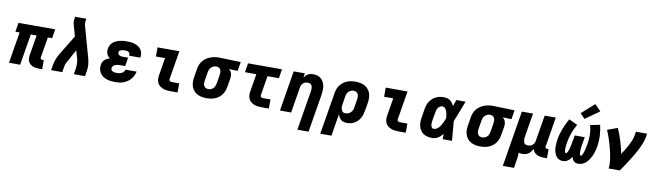

<svg xmlns="http://www.w3.org/2000/svg" viewBox="-46 -1536 8492 2486"><g transform="rotate(10 4200.0 -293.0)"><path d="M456 8Q434 8 413 5Q392 2 373 -5.5Q354 -13 338.5 -26Q323 -39 314 -57Q305 -75 303.5 -96.5Q302 -118 305 -140L350 -410H273L205 0H58L126 -410H70L90 -530H573L553 -410H497L452 -140Q451 -134 452 -128.5Q453 -123 456 -119Q459 -115 464.5 -113.5Q470 -112 476 -112H496V8Z M612 0 624 -74Q631 -115 648 -155.5Q665 -196 688 -234L840 -483L802 -617Q800 -626 797 -634.5Q794 -643 793 -652Q792 -661 792 -670.5Q792 -680 792.5 -689.5Q793 -699 794.5 -708.5Q796 -718 797 -728L798 -735H945L944 -728Q941 -708 939.5 -687.5Q938 -667 943 -649L1059 -234Q1069 -196 1073 -155.5Q1077 -115 1070 -74L1058 0H911L923 -74Q928 -106 927.5 -139Q927 -172 919 -202L888 -310L814 -174Q807 -162 799.5 -150Q792 -138 786.5 -125.5Q781 -113 777 -100Q773 -87 771 -74L759 0Z M1456 8Q1427 8 1398 4.5Q1369 1 1342.5 -8Q1316 -17 1293 -33Q1270 -49 1255 -72Q1240 -95 1234.5 -123.5Q1229 -152 1234 -181Q1237 -199 1245 -216.5Q1253 -234 1267.5 -247Q1282 -260 1299.5 -268.5Q1317 -277 1335 -283Q1321 -293 1310 -306Q1299 -319 1293 -334.5Q1287 -350 1286 -368Q1285 -386 1288 -404Q1291 -427 1303 -449Q1315 -471 1334 -487Q1353 -503 1376 -513Q1399 -523 1422 -528.5Q1445 -534 1468.5 -536Q1492 -538 1515 -538Q1542 -538 1568.5 -535Q1595 -532 1619.5 -524Q1644 -516 1665 -502.5Q1686 -489 1700.5 -468.5Q1715 -448 1721 -422Q1727 -396 1722 -369Q1722 -367 1721.5 -364.5Q1721 -362 1720 -360H1575Q1575 -361 1575 -361.5Q1575 -362 1575 -363Q1577 -375 1573 -387Q1569 -399 1560 -406Q1551 -413 1539 -415.5Q1527 -418 1515 -418Q1507 -418 1499 -417.5Q1491 -417 1483 -416Q1475 -415 1467 -413Q1459 -411 1451 -407.5Q1443 -404 1437.5 -397Q1432 -390 1431 -382Q1429 -370 1435 -359Q1441 -348 1451 -342Q1461 -336 1473.5 -334Q1486 -332 1499 -332H1566L1547 -219H1480Q1470 -219 1460 -218Q1450 -217 1440 -215Q1430 -213 1419.5 -209.5Q1409 -206 1400.5 -199.5Q1392 -193 1386 -184Q1380 -175 1378 -165Q1376 -151 1383 -139Q1390 -127 1402 -121.5Q1414 -116 1428 -114Q1442 -112 1456 -112Q1472 -112 1488 -114.5Q1504 -117 1519 -124.5Q1534 -132 1545 -145Q1556 -158 1560 -174H1706Q1700 -147 1688 -121.5Q1676 -96 1657.5 -74Q1639 -52 1614.5 -35.5Q1590 -19 1563.5 -9Q1537 1 1510 4.5Q1483 8 1456 8Z M2182 0Q2156 0 2130.5 -3Q2105 -6 2082 -15Q2059 -24 2040 -39Q2021 -54 2010 -75.5Q1999 -97 1997 -123Q1995 -149 1999 -174L2038 -410H1918V-530H2205L2143 -155Q2141 -147 2143.5 -139.5Q2146 -132 2152 -127.5Q2158 -123 2166 -121.5Q2174 -120 2182 -120H2275V0Z M2656 8Q2623 8 2591.5 2Q2560 -4 2533 -18.5Q2506 -33 2486.5 -56.5Q2467 -80 2457 -109Q2447 -138 2446.5 -170.5Q2446 -203 2452 -235L2470 -345Q2474 -372 2484.5 -398.5Q2495 -425 2513 -448Q2531 -471 2555.5 -488.5Q2580 -506 2606.5 -516.5Q2633 -527 2660.5 -532.5Q2688 -538 2715 -538Q2719 -538 2723.5 -538Q2728 -538 2733 -538L3012 -530L2992 -410L2879 -414Q2891 -403 2900 -390Q2909 -377 2913.5 -361Q2918 -345 2918 -328.5Q2918 -312 2916 -295L2897 -185Q2893 -157 2883 -130.5Q2873 -104 2856 -80.5Q2839 -57 2815 -39Q2791 -21 2764.5 -10.5Q2738 0 2710.5 4Q2683 8 2656 8ZM2658 -112Q2675 -112 2693 -118.5Q2711 -125 2724 -138.5Q2737 -152 2744 -169.5Q2751 -187 2754 -204L2772 -314Q2775 -332 2775 -349.5Q2775 -367 2769 -382.5Q2763 -398 2749 -407.5Q2735 -417 2718 -418H2713Q2712 -418 2710.5 -418Q2709 -418 2707 -418Q2690 -418 2673 -410.5Q2656 -403 2643 -390Q2630 -377 2623 -360Q2616 -343 2614 -326L2595 -216Q2592 -197 2592.5 -178.5Q2593 -160 2600.5 -144.5Q2608 -129 2623.5 -120.5Q2639 -112 2658 -112Z M3382 0Q3356 0 3330.5 -3Q3305 -6 3282 -15Q3259 -24 3240 -39Q3221 -54 3210 -75.5Q3199 -97 3197 -123Q3195 -149 3199 -174L3238 -410H3089L3108 -530H3554L3535 -410H3385L3343 -155Q3341 -147 3343.5 -139.5Q3346 -132 3352 -127.5Q3358 -123 3366 -121.5Q3374 -120 3382 -120H3475V0Z M3886 205 3972 -314Q3972 -314 3972 -314Q3972 -314 3972 -314Q3974 -326 3974.5 -338Q3975 -350 3974 -361.5Q3973 -373 3969 -384Q3965 -395 3957.5 -403Q3950 -411 3938.5 -414.5Q3927 -418 3915 -418Q3900 -418 3884 -413.5Q3868 -409 3855 -398.5Q3842 -388 3834.5 -373Q3827 -358 3824 -342L3768 0H3621L3708 -530H3855L3846 -473Q3856 -488 3869 -501Q3882 -514 3898 -523Q3914 -532 3931 -535Q3948 -538 3965 -538Q3994 -538 4021 -529.5Q4048 -521 4068.5 -503.5Q4089 -486 4101 -461Q4113 -436 4118 -409Q4123 -382 4121.5 -353Q4120 -324 4116 -295L4033 205Z M4187 205 4278 -345Q4282 -373 4292 -399.5Q4302 -426 4319.5 -449.5Q4337 -473 4360.5 -491Q4384 -509 4410.5 -519.5Q4437 -530 4465 -534Q4493 -538 4520 -538Q4552 -538 4583.5 -532Q4615 -526 4642 -511.5Q4669 -497 4688.5 -473.5Q4708 -450 4718 -421Q4728 -392 4728.5 -359.5Q4729 -327 4724 -295L4705 -185Q4701 -160 4693.5 -136Q4686 -112 4673 -89.5Q4660 -67 4641 -48Q4622 -29 4599.5 -16Q4577 -3 4552 2.5Q4527 8 4502 8Q4480 8 4459 2.5Q4438 -3 4422.5 -16.5Q4407 -30 4397 -48.5Q4387 -67 4382 -87L4334 205ZM4461 -112Q4479 -112 4497 -118.5Q4515 -125 4529 -138Q4543 -151 4551 -168.5Q4559 -186 4562 -204L4580 -314Q4583 -333 4582.5 -351.5Q4582 -370 4574.5 -385.5Q4567 -401 4551.5 -409.5Q4536 -418 4517 -418Q4517 -418 4517 -418Q4517 -418 4517 -418Q4500 -418 4482 -411.5Q4464 -405 4451 -391.5Q4438 -378 4431 -360.5Q4424 -343 4422 -326L4406 -232Q4404 -219 4403 -205.5Q4402 -192 4402.5 -179Q4403 -166 4406.5 -154Q4410 -142 4417 -131.5Q4424 -121 4435.5 -116.5Q4447 -112 4461 -112Z M5182 0Q5156 0 5130.5 -3Q5105 -6 5082 -15Q5059 -24 5040 -39Q5021 -54 5010 -75.5Q4999 -97 4997 -123Q4995 -149 4999 -174L5038 -410H4918V-530H5205L5143 -155Q5141 -147 5143.5 -139.5Q5146 -132 5152 -127.5Q5158 -123 5166 -121.5Q5174 -120 5182 -120H5275V0Z M5622 8Q5591 8 5561.5 1.5Q5532 -5 5508 -21Q5484 -37 5468 -61.5Q5452 -86 5444.5 -114.5Q5437 -143 5438 -173.5Q5439 -204 5444 -235L5462 -345Q5466 -371 5474.5 -396.5Q5483 -422 5498 -445Q5513 -468 5534 -486.5Q5555 -505 5579.5 -517Q5604 -529 5630 -533.5Q5656 -538 5682 -538Q5705 -538 5727 -532Q5749 -526 5766 -513Q5783 -500 5796 -482.5Q5809 -465 5818 -446Q5825 -467 5832 -488Q5839 -509 5846 -530H5968Q5941 -461 5915 -392Q5889 -323 5861 -255Q5867 -191 5872 -127.5Q5877 -64 5883 0H5761Q5761 -18 5761 -35.5Q5761 -53 5761 -70Q5747 -54 5732 -39Q5717 -24 5699 -13.5Q5681 -3 5661.5 2.5Q5642 8 5622 8ZM5622 -112Q5640 -112 5657 -121Q5674 -130 5687 -144Q5700 -158 5709.5 -174Q5719 -190 5727.5 -206.5Q5736 -223 5743.5 -240Q5751 -257 5758 -274Q5756 -289 5754.5 -304Q5753 -319 5750 -334Q5747 -349 5742.5 -363Q5738 -377 5730.5 -389.5Q5723 -402 5710 -410Q5697 -418 5682 -418Q5666 -418 5651.5 -409Q5637 -400 5627.5 -386Q5618 -372 5613 -356.5Q5608 -341 5606 -326L5587 -216Q5586 -205 5584.5 -194.5Q5583 -184 5583.5 -173Q5584 -162 5585 -152Q5586 -142 5590.5 -133Q5595 -124 5603 -118Q5611 -112 5622 -112Z M6256 8Q6223 8 6191.5 2Q6160 -4 6133 -18.5Q6106 -33 6086.5 -56.5Q6067 -80 6057 -109Q6047 -138 6046.5 -170.5Q6046 -203 6052 -235L6070 -345Q6074 -372 6084.5 -398.5Q6095 -425 6113 -448Q6131 -471 6155.5 -488.5Q6180 -506 6206.5 -516.5Q6233 -527 6260.5 -532.5Q6288 -538 6315 -538Q6319 -538 6323.5 -538Q6328 -538 6333 -538L6612 -530L6592 -410L6479 -414Q6491 -403 6500 -390Q6509 -377 6513.5 -361Q6518 -345 6518 -328.5Q6518 -312 6516 -295L6497 -185Q6493 -157 6483 -130.5Q6473 -104 6456 -80.5Q6439 -57 6415 -39Q6391 -21 6364.5 -10.5Q6338 0 6310.5 4Q6283 8 6256 8ZM6258 -112Q6275 -112 6293 -118.5Q6311 -125 6324 -138.5Q6337 -152 6344 -169.5Q6351 -187 6354 -204L6372 -314Q6375 -332 6375 -349.5Q6375 -367 6369 -382.5Q6363 -398 6349 -407.5Q6335 -417 6318 -418H6313Q6312 -418 6310.5 -418Q6309 -418 6307 -418Q6290 -418 6273 -410.5Q6256 -403 6243 -390Q6230 -377 6223 -360Q6216 -343 6214 -326L6195 -216Q6192 -197 6192.5 -178.5Q6193 -160 6200.5 -144.5Q6208 -129 6223.5 -120.5Q6239 -112 6258 -112Z M6587 205 6708 -530H6855L6803 -216Q6801 -204 6800.5 -192Q6800 -180 6801 -168.5Q6802 -157 6806 -146Q6810 -135 6817.5 -127Q6825 -119 6836.5 -115.5Q6848 -112 6860 -112Q6876 -112 6891.5 -116.5Q6907 -121 6920 -131.5Q6933 -142 6940.5 -157Q6948 -172 6951 -188L7008 -530H7154L7090 -140Q7089 -134 7089.5 -128.5Q7090 -123 7093.5 -119Q7097 -115 7102.5 -113.5Q7108 -112 7113 -112H7133V8H7093Q7069 8 7044.5 4Q7020 0 6999 -10.5Q6978 -21 6963.5 -39Q6949 -57 6943 -80Q6933 -62 6919.5 -44.5Q6906 -27 6888.5 -14.5Q6871 -2 6850.5 3Q6830 8 6810 8Q6797 8 6784.5 6.5Q6772 5 6760 1Q6760 26 6757.5 51.5Q6755 77 6751 102L6734 205Z M7341 8Q7320 8 7300 1Q7280 -6 7265.5 -19.5Q7251 -33 7242 -50.5Q7233 -68 7227 -87.5Q7221 -107 7219 -127.5Q7217 -148 7217 -169.5Q7217 -191 7219 -212.5Q7221 -234 7224 -255Q7230 -291 7240.5 -328Q7251 -365 7264.5 -400.5Q7278 -436 7294.5 -470.5Q7311 -505 7330 -538L7443 -485Q7426 -456 7412 -426.5Q7398 -397 7386.5 -366Q7375 -335 7367 -302.5Q7359 -270 7353 -238Q7352 -231 7351 -223.5Q7350 -216 7349 -208.5Q7348 -201 7347.5 -193.5Q7347 -186 7346 -178.5Q7345 -171 7345 -164Q7345 -157 7345 -149.5Q7345 -142 7345.5 -134.5Q7346 -127 7347.5 -120Q7349 -113 7352 -106.5Q7355 -100 7363 -100Q7370 -100 7375 -107Q7380 -114 7383.5 -120.5Q7387 -127 7390 -134.5Q7393 -142 7395 -149Q7397 -156 7399.5 -163.5Q7402 -171 7404 -178Q7406 -185 7407.5 -192.5Q7409 -200 7410.5 -207Q7412 -214 7413.5 -221.5Q7415 -229 7416.5 -236Q7418 -243 7419 -250.5Q7420 -258 7422 -265L7435 -345H7567L7554 -265Q7552 -258 7551 -250.5Q7550 -243 7549 -236Q7548 -229 7547 -221.5Q7546 -214 7545 -206.5Q7544 -199 7543.5 -192Q7543 -185 7542.5 -177.5Q7542 -170 7542 -163Q7542 -156 7542 -148.5Q7542 -141 7542.5 -134Q7543 -127 7544 -120Q7545 -113 7548 -106.5Q7551 -100 7559 -100Q7565 -100 7569.5 -106Q7574 -112 7577 -118Q7580 -124 7582.5 -130Q7585 -136 7587.5 -142Q7590 -148 7592 -154.5Q7594 -161 7595.5 -167Q7597 -173 7599 -179.5Q7601 -186 7602.5 -192.5Q7604 -199 7605.5 -205Q7607 -211 7608 -217.5Q7609 -224 7610.5 -230.5Q7612 -237 7613.5 -243Q7615 -249 7616 -255.5Q7617 -262 7618 -268Q7623 -300 7625.5 -331Q7628 -362 7627 -393Q7626 -424 7621.5 -453.5Q7617 -483 7609 -512L7736 -538Q7744 -503 7749 -468Q7754 -433 7756 -397.5Q7758 -362 7756 -327Q7754 -292 7748 -255Q7744 -234 7739 -212.5Q7734 -191 7727 -170Q7720 -149 7710.5 -128Q7701 -107 7689 -87.5Q7677 -68 7661.5 -50Q7646 -32 7627 -18.5Q7608 -5 7586.5 1.5Q7565 8 7543 8Q7526 8 7510.5 3Q7495 -2 7484 -13Q7473 -24 7466 -37.5Q7459 -51 7455 -67Q7445 -51 7433 -37Q7421 -23 7406.5 -12.5Q7392 -2 7375 3Q7358 8 7341 8ZM7523 -578 7461 -642 7628 -791 7708 -709Z M7942 0Q7947 -32 7945.5 -65Q7944 -98 7939 -129.5Q7934 -161 7927.5 -192Q7921 -223 7913.5 -253Q7906 -283 7897 -313.5Q7888 -344 7878.5 -373.5Q7869 -403 7858.5 -432Q7848 -461 7835 -489L7969 -538Q8003 -461 8028 -379.5Q8053 -298 8070 -214Q8091 -245 8110 -277Q8129 -309 8146.5 -341.5Q8164 -374 8178.5 -408Q8193 -442 8199 -477L8208 -530H8354L8346 -477Q8340 -445 8328.5 -413.5Q8317 -382 8302.5 -351Q8288 -320 8272 -290Q8256 -260 8238.5 -230.5Q8221 -201 8203 -172Q8185 -143 8166 -114Q8147 -85 8127.5 -56.5Q8108 -28 8089 0Z"/></g></svg>

Font: Iosevka Curly HvExObl
Style: Regular
Weight: 900
Width: 7
Italic angle: -9°
Monospace: yes
Designer: Belleve Invis
Foundry: Belleve Invis
Version: Version 11.1.0; ttfautohint (v1.8.3)